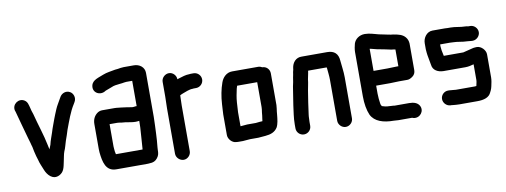

<svg xmlns="http://www.w3.org/2000/svg" viewBox="-58 -928 3450 1308"><g transform="rotate(-10 1667.0 -274.5)"><path d="M51 -458 54 -450C70 -388 90 -320 107 -257L117 -223C120 -212 122 -202 125 -194C128 -176 135 -144 140 -127L148 -101C154 -74 168 -47 176 -25C189 8 224 53 272 29C307 11 310 -19 319 -61C324 -81 327 -107 334 -125C345 -149 348 -168 357 -195C366 -217 374 -246 381 -267C403 -325 423 -385 454 -433L461 -445C477 -472 465 -504 444 -516C417 -532 387 -519 374 -498L367 -486C362 -477 358 -470 355 -465L347 -451C335 -431 326 -408 317 -386C312 -374 312 -373 306 -358C295 -326 284 -301 274 -267C266 -242 254 -213 249 -188C246 -178 240 -168 238 -157C235 -165 233 -174 231 -185C216 -261 189 -337 170 -413L162 -437L157 -457C150 -482 148 -501 127 -514C89 -537 40 -502 51 -458Z M671 -86C670 -91 670 -96 670 -101V-255H723C727 -255 731 -255 735 -254L755 -251C762 -250 769 -250 778 -249C801 -246 823 -240 847 -240C856 -240 864 -241 871 -242H873C872 -227 872 -213 872 -198C868 -147 866 -99 862 -53C862 -50 862 -48 861 -46H677C674 -59 671 -72 671 -86ZM847 -342C843 -342 839 -342 836 -343C815 -346 789 -351 767 -353L748 -355C739 -356 731 -357 722 -357H636C623 -357 610 -352 600 -344C580 -328 568 -305 568 -273V-101C568 -93 568 -85 569 -78C576 -10 589 56 662 56H872C879 56 886 56 892 55C917 55 934 47 947 30C961 12 963 -2 963 -27C963 -32 963 -37 964 -43C967 -77 970 -102 971 -139C972 -172 975 -217 975 -252V-556C975 -596 941 -621 902 -621H832C818 -621 803 -618 791 -616L771 -614C741 -608 712 -605 687 -595C655 -581 608 -573 600 -534C589 -484 644 -456 683 -484C697 -489 714 -495 728 -501C744 -509 766 -511 785 -513L803 -515C813 -516 822 -519 832 -519H873V-344H864C858 -343 854 -342 847 -342Z M1076 -476V-374C1076 -350 1074 -319 1074 -293V21C1074 48 1099 72 1126 72C1153 72 1176 48 1176 21V-295C1176 -317 1178 -344 1178 -365C1185 -369 1190 -371 1200 -375C1221 -382 1244 -394 1269 -394C1273 -395 1278 -395 1283 -395H1293C1321 -395 1344 -418 1344 -446C1344 -474 1321 -497 1293 -497H1283C1276 -497 1269 -497 1264 -496C1238 -496 1213 -487 1190 -480L1178 -476C1178 -503 1155 -527 1128 -527C1101 -527 1076 -504 1076 -476Z M1546 -86V-183C1547 -204 1549 -229 1550 -250C1552 -282 1559 -314 1565 -342L1571 -362H1710V-190C1709 -181 1709 -176 1709 -174C1708 -168 1707 -161 1706 -153L1704 -132L1701 -111L1699 -95L1698 -94C1692 -94 1686 -94 1680 -93L1662 -91C1658 -90 1655 -90 1652 -90H1593C1578 -90 1560 -86 1546 -86ZM1762 -456C1753 -461 1744 -464 1735 -464H1554C1515 -464 1487 -434 1476 -401C1461 -359 1451 -309 1448 -256L1446 -222C1445 -209 1445 -196 1444 -185V-43C1444 -15 1471 15 1500 15C1505 16 1513 16 1522 16H1545C1560 16 1580 12 1595 12H1652C1663 12 1678 9 1689 9C1694 8 1698 8 1701 8C1739 5 1768 -6 1786 -34C1799 -57 1802 -90 1805 -120L1807 -142C1809 -160 1811 -165 1812 -186V-405C1812 -433 1790 -456 1762 -456Z M2014 -7V-34C2014 -39 2014 -46 2015 -57C2015 -67 2016 -76 2017 -84C2024 -137 2032 -193 2041 -246C2045 -271 2052 -296 2054 -321C2057 -340 2063 -359 2065 -379H2194C2194 -376 2194 -374 2195 -372C2197 -347 2201 -320 2201 -292V-8C2201 19 2225 43 2252 43C2279 43 2303 20 2303 -8V-291C2303 -332 2296 -372 2293 -409C2290 -456 2264 -481 2215 -481H2040C1998 -483 1973 -451 1968 -414C1968 -412 1968 -409 1967 -405C1963 -391 1962 -384 1960 -370C1958 -358 1954 -344 1953 -331L1951 -319C1949 -312 1947 -302 1945 -291C1939 -248 1931 -207 1925 -164C1920 -121 1912 -81 1912 -34V-7C1912 21 1935 44 1963 44C1991 44 2014 21 2014 -7Z M2663 -200H2717C2729 -199 2742 -204 2756 -214C2770 -224 2778 -238 2778 -257V-441C2777 -458 2772 -473 2761 -486C2742 -509 2714 -515 2679 -521L2662 -523C2657 -524 2651 -525 2646 -526C2626 -529 2604 -536 2583 -539C2553 -546 2523 -558 2488 -558C2450 -558 2420 -535 2411 -505C2407 -492 2402 -465 2402 -449V-142C2402 -91 2410 -45 2425 -11C2450 39 2508 58 2582 58C2592 58 2601 60 2613 60H2705C2709 60 2713 62 2716 63C2760 74 2797 27 2774 -12C2762 -33 2737 -42 2705 -42H2605C2598 -43 2590 -44 2582 -44C2578 -44 2573 -44 2567 -45C2549 -45 2532 -49 2518 -54C2516 -58 2510 -66 2510 -74C2507 -96 2504 -117 2504 -143V-198H2601C2616 -198 2649 -200 2663 -200ZM2601 -300H2504V-453L2514 -451C2529 -448 2549 -441 2565 -439C2593 -434 2620 -428 2648 -422L2665 -420C2668 -419 2672 -419 2676 -418V-302H2663C2650 -302 2616 -300 2601 -300Z M3205 -487H3192C3184 -489 3177 -490 3170 -490C3138 -490 3105 -500 3072 -500H3052C3045 -501 3038 -501 3032 -501H2947C2907 -501 2880 -462 2880 -425V-383C2880 -376 2881 -368 2882 -359L2884 -343C2885 -337 2886 -331 2887 -326C2889 -309 2895 -288 2897 -271C2901 -235 2935 -216 2974 -216H3125C3147 -216 3164 -221 3183 -226V-118C3183 -103 3178 -92 3176 -78V-77C3172 -76 3168 -76 3165 -76H3040C3035 -76 3029 -76 3024 -77C3014 -77 2999 -80 2988 -80H2982C2954 -81 2930 -58 2930 -30C2930 -2 2953 21 2980 22H2986C2989 22 2992 22 2995 23L3017 25C3025 26 3033 26 3040 26H3165C3211 26 3247 15 3261 -18L3267 -30C3271 -39 3274 -48 3276 -58C3280 -77 3285 -97 3285 -118V-277C3285 -306 3255 -338 3225 -338C3216 -338 3208 -337 3200 -336C3175 -330 3152 -324 3128 -318H2993C2990 -332 2988 -344 2985 -357L2983 -375C2982 -378 2982 -380 2982 -383V-399H3049C3056 -398 3063 -398 3070 -398C3103 -398 3134 -388 3166 -388C3176 -388 3189 -385 3199 -385H3205C3232 -385 3256 -409 3256 -436C3256 -463 3233 -487 3205 -487Z"/></g></svg>

Font: Electronic
Style: UltBlk
Weight: 500
Version: Version 1.011